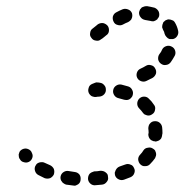

<svg xmlns="http://www.w3.org/2000/svg" viewBox="-20 -582 628 624"><path d="M187 -23Q179 -18 177 -9Q176 -4 177 0Q178 5 181 8Q183 12 187 14Q191 17 195 18Q207 20 218 21Q222 22 226 21Q231 19 234 17Q238 14 240 10Q242 6 242 1Q243 -8 238 -15Q232 -22 223 -23Q214 -24 204 -26Q195 -28 187 -23ZM278 -22Q274 -20 271 -17Q268 -13 267 -9Q266 -5 266 0Q267 9 274 15Q281 21 290 20Q301 19 312 18Q321 17 327 9Q333 2 331 -7Q331 -12 329 -16Q326 -20 323 -22Q319 -25 315 -26Q311 -27 306 -27Q296 -25 286 -25Q282 -24 278 -22ZM361 -36Q358 -33 356 -29Q354 -25 353 -21Q353 -16 354 -12Q357 -3 366 1Q374 5 383 2Q394 -2 404 -6Q413 -10 416 -18Q420 -27 416 -35Q414 -40 411 -43Q408 -46 404 -47Q400 -49 395 -49Q391 -49 386 -47Q378 -44 369 -41Q364 -39 361 -36ZM117 -55Q112 -55 108 -54Q106 -53 103 -52Q101 -51 99 -49Q98 -48 97 -46Q97 -46 97 -45Q96 -45 96 -44Q95 -44 95 -43Q91 -35 94 -26Q97 -17 105 -13Q115 -8 125 -3Q134 0 143 -3Q151 -7 155 -15Q158 -24 155 -33Q151 -41 143 -45Q133 -49 125 -53Q121 -55 117 -55ZM429 -64Q430 -54 436 -48Q443 -41 452 -42Q462 -42 468 -49Q477 -58 484 -68Q486 -72 487 -76Q488 -80 487 -85Q486 -89 484 -93Q481 -97 477 -99Q470 -104 461 -102Q451 -101 446 -93Q442 -86 436 -80Q429 -73 429 -64ZM70 -98Q62 -101 53 -97Q49 -95 46 -92Q43 -89 42 -84Q40 -80 41 -76Q41 -71 43 -67Q43 -66 44 -66Q48 -57 57 -55Q66 -52 74 -56Q82 -60 85 -69Q88 -78 83 -86Q83 -87 83 -87Q79 -95 70 -98ZM463 -150Q463 -157 462 -164Q462 -168 463 -172Q464 -177 467 -180Q470 -184 474 -186Q478 -188 482 -188Q492 -189 499 -183Q506 -177 507 -168Q508 -159 508 -150Q508 -147 507 -144Q507 -140 505 -135Q504 -131 500 -128Q497 -125 493 -124Q489 -122 484 -122Q483 -122 482 -123Q480 -123 479 -123Q478 -123 477 -124Q470 -126 466 -132Q462 -138 462 -146Q463 -148 463 -150ZM450 -210Q454 -208 458 -207Q463 -206 467 -207Q471 -208 475 -211Q483 -216 484 -226Q486 -235 480 -242Q473 -253 464 -261Q458 -268 448 -268Q439 -268 432 -261Q426 -254 426 -245Q426 -236 433 -229Q439 -223 444 -216Q446 -213 450 -210ZM392 -257Q396 -257 400 -259Q404 -261 407 -265Q410 -268 411 -272Q414 -281 410 -289Q406 -298 397 -301Q386 -304 375 -307Q366 -309 358 -304Q350 -299 348 -290Q346 -281 351 -273Q356 -265 365 -263Q374 -261 383 -258Q387 -257 392 -257ZM268 -296Q265 -287 269 -279Q273 -272 279 -269Q286 -266 293 -267Q297 -268 303 -268Q313 -269 319 -276Q325 -283 324 -292Q324 -300 318 -306Q313 -312 305 -313Q301 -314 297 -314Q293 -315 289 -313Q283 -311 279 -309Q270 -305 268 -296ZM425 -346Q422 -337 426 -329Q430 -321 439 -318Q448 -315 456 -319Q467 -324 476 -329Q484 -334 487 -343Q489 -352 484 -360Q480 -368 471 -370Q462 -373 454 -368Q446 -363 437 -359Q428 -355 425 -346ZM494 -389Q496 -380 503 -375Q511 -369 520 -371Q529 -372 535 -380Q542 -390 548 -401Q552 -409 549 -418Q546 -427 537 -431Q529 -435 520 -432Q511 -429 507 -421Q504 -413 498 -406Q493 -399 494 -389ZM325 -467Q333 -472 334 -481Q335 -491 330 -498Q324 -505 315 -507Q306 -508 298 -503Q296 -501 292 -498Q285 -492 282 -490Q274 -485 273 -475Q271 -466 277 -459Q282 -451 292 -450Q301 -448 308 -454Q312 -456 319 -462Q323 -465 325 -467ZM510 -485Q508 -489 507 -493Q507 -498 508 -502Q509 -506 511 -510Q514 -513 518 -516Q522 -518 526 -519Q531 -519 535 -518Q539 -517 543 -515Q547 -512 549 -508Q556 -496 559 -482Q561 -473 556 -465Q551 -457 542 -455Q541 -455 540 -455Q538 -455 537 -455Q534 -455 531 -455Q525 -457 521 -462Q517 -466 515 -472Q514 -479 510 -485ZM403 -515Q407 -518 408 -522Q410 -526 410 -531Q410 -535 409 -539Q405 -548 397 -551Q388 -555 379 -552Q369 -548 358 -542Q350 -538 347 -529Q345 -520 349 -512Q353 -503 362 -501Q371 -498 379 -502Q388 -507 396 -510Q400 -512 403 -515ZM452 -517Q442 -519 437 -526Q431 -533 432 -543Q433 -547 435 -551Q438 -555 441 -558Q445 -560 449 -561Q453 -562 458 -562Q470 -560 482 -557Q490 -554 495 -546Q499 -538 497 -529Q496 -528 496 -527Q496 -527 496 -526Q495 -525 494 -524Q492 -521 491 -519Q486 -515 480 -513Q474 -512 469 -514Q460 -516 452 -517Z"/></svg>

Font: FRB American Cursive Dashed Extrabold
Style: Bold Italic
Weight: 800
Italic angle: -25°
Version: Version 2.0;Modular Font Editor K font №1